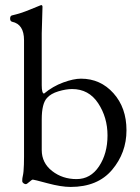

<svg xmlns="http://www.w3.org/2000/svg" viewBox="-20 -725 555 759"><path d="M148 -698 145 -593V-388Q145 -356 154 -355Q189 -384 230 -399Q271 -414 300 -414Q377 -414 428.5 -356.5Q480 -299 480 -210Q480 -121 423 -53.5Q366 14 259 14Q222 14 168 -0.5Q114 -15 110 -15Q106 -15 96 -6Q86 3 82 3Q78 3 73 -0.5Q68 -4 68 -9V-14Q68 -20 70 -28.5Q72 -37 73 -48Q75 -72 75 -105V-566Q75 -629 28 -639Q20 -641 20 -651.5Q20 -662 27 -664Q62 -672 97 -686.5Q132 -701 140 -704H141L142 -705Q148 -705 148 -698ZM145 -253V-132Q145 -81 186 -49Q227 -17 282.5 -17Q338 -17 371.5 -67.5Q405 -118 405 -189.5Q405 -261 368 -317Q331 -373 265 -373Q241 -373 211 -364Q181 -355 166 -338Q145 -316 145 -253Z"/></svg>

Font: EB Garamond
Style: Regular
Weight: 400
Version: Version 0.012